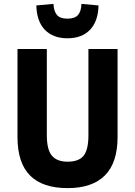

<svg xmlns="http://www.w3.org/2000/svg" viewBox="-20 -957 696 988"><path d="M328 11Q199 11 134.5 -54Q70 -119 70 -252V-705H221V-261Q221 -187 247 -156Q273 -125 328 -125Q386 -125 410.5 -156Q435 -187 435 -261V-705H585V-252Q585 -120 520 -54.5Q455 11 328 11ZM327 -760Q253 -760 211 -803.5Q169 -847 167 -929L255 -937Q257 -899 273 -880Q289 -861 327 -861Q365 -861 381.5 -880Q398 -899 399 -937L487 -929Q485 -847 443 -803.5Q401 -760 327 -760Z"/></svg>

Font: Nunito Sans 7pt Condensed ExtraBold
Style: Regular
Weight: 800
Width: 3
Designer: Vernon Adams
Foundry: Vernon Adams
Version: Version 3.101;gftools[0.9.27]